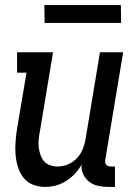

<svg xmlns="http://www.w3.org/2000/svg" viewBox="-20 -725 540 753"><path d="M157 8Q131 8 108.5 -1Q86 -10 71.5 -29Q57 -48 50 -71Q43 -94 41 -119Q39 -144 41 -169.5Q43 -195 47 -221L84 -440H47V-520H188L136 -207Q133 -192 131.5 -176.5Q130 -161 132 -146Q134 -131 139 -117Q144 -103 153 -92.5Q162 -82 176.5 -77Q191 -72 207 -72Q227 -72 247 -80.5Q267 -89 282 -105Q297 -121 305 -141.5Q313 -162 316 -182L372 -520H463L393 -99Q392 -93 392.5 -88Q393 -83 396.5 -79Q400 -75 405.5 -73.5Q411 -72 416 -72H431V8H402Q382 8 363 3.5Q344 -1 329.5 -12.5Q315 -24 306.5 -41.5Q298 -59 300 -79Q289 -60 273.5 -43.5Q258 -27 239 -15Q220 -3 199 2.5Q178 8 157 8ZM155 -635 154 -705H454L455 -635Z"/></svg>

Font: Iosevka Curly Slab Medium
Style: Italic
Weight: 500
Italic angle: -9°
Monospace: yes
Designer: Belleve Invis
Foundry: Belleve Invis
Version: Version 22.1.2; ttfautohint (v1.8.4)